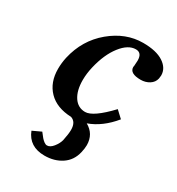

<svg xmlns="http://www.w3.org/2000/svg" viewBox="-163 -548 807 876"><g transform="rotate(30 240.5 -109.5)"><path d="M94.2 157.2 139.2 136.2Q152.3 153.3 158.2 160.2Q164.1 167 172.6 173.6Q181.2 180.2 189 180.2Q205.1 180.2 220.5 161.1Q235.8 142.1 241.2 122.1Q249 85 249 64Q249 22 219.2 12.2Q142.1 9.3 100.1 -33.9Q58.1 -77.1 58.1 -147.9Q58.1 -178.7 64.9 -210Q88.9 -314.9 167 -379.9Q245.1 -444.8 335.9 -444.8Q405.8 -444.8 443.4 -419.9Q481 -395 481 -356.9Q481 -352.1 479 -339.8Q474.1 -317.9 454.1 -305.4Q434.1 -293 409.2 -293Q351.1 -293 351.1 -327.1Q351.1 -330.1 352.1 -331.1Q354 -351.1 354 -361.8Q354 -402.8 321.8 -402.8Q281.7 -402.8 244.9 -355.5Q208 -308.1 189.9 -231Q181.2 -193.8 181.2 -160.2Q181.2 -105 203.1 -72Q225.1 -39.1 263.2 -39.1Q305.2 -39.1 386.2 -125L421.9 -91.8Q365.7 -22.9 295.9 2Q345.7 29.8 346.2 87.9Q346.2 105 340.8 127.9Q329.6 175.8 291.7 200.9Q253.9 226.1 202.1 226.1Q121.1 226.1 94.2 157.2Z"/></g></svg>

Font: Linux Libertine O
Style: Semibold Italic
Weight: 600
Italic angle: -11.5°
Designer: Philipp H. Poll
Foundry: Philipp H. Poll
Version: Version 5.1.2